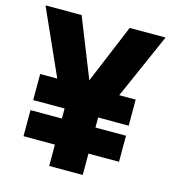

<svg xmlns="http://www.w3.org/2000/svg" viewBox="-105 -782 773 868"><g transform="rotate(15 281.5 -348.5)"><path d="M205 -100H58V-222H205V-269H58V-391H138L1 -697H170L280 -421L395 -697H563L428 -391H505V-269H362V-222H505V-100H362V0H205Z"/></g></svg>

Font: Hanken Grotesk Black
Style: Regular
Weight: 900
Designer: Alfredo Marco Pradil
Foundry: Hanken Design Co.
Version: Version 3.014